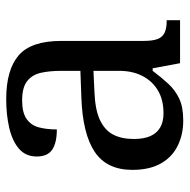

<svg xmlns="http://www.w3.org/2000/svg" viewBox="-16 -570 596 603"><g transform="rotate(-90 281.5 -268.0)"><path d="M205 10Q161 10 125.5 -7.5Q90 -25 70 -60.5Q50 -96 50 -150Q50 -230 106.5 -268Q163 -306 278 -310L361 -313V-373Q361 -409 355 -436.5Q349 -464 329 -480Q309 -496 268 -496Q230 -496 210 -482Q190 -468 183.5 -443.5Q177 -419 177 -387Q135 -387 113.5 -401.5Q92 -416 92 -450Q92 -485 116.5 -506Q141 -527 182 -536.5Q223 -546 272 -546Q364 -546 409.5 -507Q455 -468 455 -373V-114Q455 -86 461 -70.5Q467 -55 481 -48.5Q495 -42 517 -42H520V0H385L369 -86H361Q340 -58 320 -36.5Q300 -15 273.5 -2.5Q247 10 205 10ZM228 -52Q269 -52 298.5 -69Q328 -86 344.5 -117.5Q361 -149 361 -191V-272L297 -269Q240 -267 207.5 -252Q175 -237 161 -210.5Q147 -184 147 -145Q147 -114 156 -93.5Q165 -73 183 -62.5Q201 -52 228 -52Z"/></g></svg>

Font: Noto Serif Thai
Style: Regular
Weight: 400
Designer: Monotype Design Team
Foundry: Monotype Imaging Inc.
Version: Version 2.001